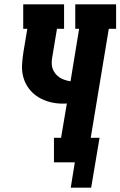

<svg xmlns="http://www.w3.org/2000/svg" viewBox="-20 -755 560 893"><path d="M309 118 328 0H231V-114H264L291 -274Q286 -273 281.5 -273Q277 -273 272 -273Q241 -273 212 -280.5Q183 -288 158.5 -303Q134 -318 116 -341Q98 -364 89.5 -392.5Q81 -421 82.5 -452Q84 -483 89 -513L107 -621H88V-735H278V-621H245L224 -495Q221 -480 220.5 -465.5Q220 -451 224 -438Q228 -425 236.5 -414Q245 -403 256 -395.5Q267 -388 280.5 -383.5Q294 -379 308 -377L348 -621H330V-735H520V-621H486L402 -114H443L404 118Z"/></svg>

Font: Iosevka Slab Heavy Oblique
Style: Regular
Weight: 900
Italic angle: -9°
Monospace: yes
Designer: Belleve Invis
Foundry: Belleve Invis
Version: Version 11.1.1; ttfautohint (v1.8.3)